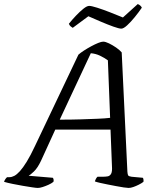

<svg xmlns="http://www.w3.org/2000/svg" viewBox="-50 -925 782 945"><path d="M136 0Q129 0 108.5 -3Q88 -6 62 -10.5Q36 -15 11.5 -20Q-13 -25 -30 -30Q-28 -37 -23.5 -43.5Q-19 -50 -15 -53H-3Q8 -53 20.5 -59.5Q33 -66 48 -82.5Q63 -99 81.5 -129Q100 -159 122 -206L336 -656Q346 -665 363 -676Q380 -687 398.5 -697Q417 -707 433 -713.5Q449 -720 458 -720Q469 -720 486.5 -711.5Q504 -703 521.5 -691Q539 -679 549 -667L577 -80Q578 -66 581 -61.5Q584 -57 598 -55L653 -50Q655 -48 656 -42Q657 -36 656 -30Q647 -23 633 -16Q619 -9 606 -4.5Q593 0 583 0Q576 0 559 -2.5Q542 -5 521.5 -9Q501 -13 480 -17Q459 -21 442 -25Q425 -29 417 -32Q419 -39 422.5 -45.5Q426 -52 430 -55H452Q469 -55 480 -57Q491 -59 497 -70Q503 -81 501 -108L494 -287H222L152 -134Q135 -98 117 -81Q99 -64 91 -60L210 -50Q212 -48 213.5 -42.5Q215 -37 213 -30Q203 -22 188.5 -15.5Q174 -9 160 -4.5Q146 0 136 0ZM244 -336Q301 -336 347.5 -337.5Q394 -339 430.5 -340.5Q467 -342 492 -345L481 -628Q463 -641 442 -651Q421 -661 397 -663ZM547 -784Q536 -784 508 -794Q480 -804 446 -818.5Q412 -833 385 -845L308 -788Q304 -790 298 -795Q292 -800 289 -808Q305 -828 324 -848Q343 -868 360.5 -882Q378 -896 389 -896Q400 -896 428.5 -887Q457 -878 491.5 -864.5Q526 -851 555 -839L628 -905Q636 -902 641.5 -896.5Q647 -891 648 -887Q633 -865 613.5 -841Q594 -817 576 -800.5Q558 -784 547 -784Z"/></svg>

Font: Texturina 12pt Light
Style: Italic
Weight: 300
Italic angle: -11°
Designer: Guillermo Torres Carreño
Foundry: Omnibus-Type
Version: Version 1.002